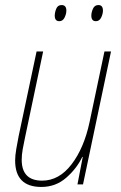

<svg xmlns="http://www.w3.org/2000/svg" viewBox="-20 -731 479 761"><path d="M243 -689Q243 -711 224 -711Q209 -711 203 -696.5Q197 -682 197 -669Q197 -647 215 -647Q229 -647 236 -661.5Q243 -676 243 -689ZM388 -689Q388 -711 370 -711Q355 -711 348.5 -696.5Q342 -682 342 -669Q342 -647 360 -647Q374 -647 381 -661.5Q388 -676 388 -689ZM306 -109H308L287 0H309L420 -527H394L335 -247Q313 -144 263.5 -79.5Q214 -15 147 -15Q66 -15 66 -98Q66 -117 70 -139.5Q74 -162 79 -185L151 -527H125L54 -192Q49 -167 44.5 -140.5Q40 -114 40 -95Q40 10 144 10Q201 10 243 -27Q285 -64 306 -109Z"/></svg>

Font: Noto Sans Display SemiCondensed Thin
Style: Italic
Weight: 250
Width: 4
Designer: Monotype Design team
Foundry: Monotype Imaging Inc.
Version: 1.000